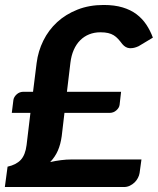

<svg xmlns="http://www.w3.org/2000/svg" viewBox="-30 -753 636 773"><path d="M451.5 -331Q450 -319 438.5 -308.8Q427 -298.5 411 -298.5H229.5L218.5 -205Q214 -172 203 -146.8Q192 -121.5 172 -100.5Q194 -105.5 215.5 -108.2Q237 -111 258.5 -111H539.5L532 -56.5Q530.5 -46.5 525.2 -36.5Q520 -26.5 511.8 -18.5Q503.5 -10.5 492.5 -5.2Q481.5 0 469 0H-10.5L0.5 -82Q35 -89.5 53.5 -109.2Q72 -129 77 -169L92.5 -298.5H17.5L24 -351Q26 -363 37.2 -373.2Q48.5 -383.5 64.5 -383.5H103L117.5 -499.5Q123.5 -547 144.5 -589.5Q165.5 -632 200 -663.8Q234.5 -695.5 281.8 -714.2Q329 -733 387.5 -733Q431 -733 463.5 -723.2Q496 -713.5 519.5 -695.8Q543 -678 559 -654Q575 -630 585.5 -601.5L528 -567Q509 -558 492.2 -559Q475.5 -560 462.5 -575.5Q453.5 -587.5 445.5 -596.2Q437.5 -605 427.8 -611Q418 -617 405.2 -620Q392.5 -623 374 -623Q350 -623 329.2 -614.8Q308.5 -606.5 292.8 -590.8Q277 -575 267 -552.2Q257 -529.5 253.5 -500.5L239.5 -383.5H457.5L451.5 -331Z"/></svg>

Font: Lato Heavy
Style: Italic
Weight: 800
Italic angle: -7°
Designer: Lukasz Dziedzic
Foundry: tyPoland Lukasz Dziedzic
Version: Version 2.007; 2014-02-27